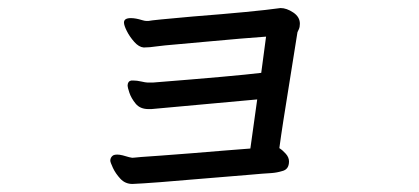

<svg xmlns="http://www.w3.org/2000/svg" viewBox="-20 -442 1040 477"><path d="M309 15Q291 15 279 2Q267 -11 260.5 -25Q254 -39 254 -43Q254 -51 261 -56Q265 -58 271 -58Q277 -58 285 -56Q305 -50 308.5 -50Q312 -50 315 -50.5Q318 -51 331 -52Q344 -53 380.5 -55.5Q417 -58 459 -61.5Q501 -65 538 -68Q575 -71 602 -73L619 -195L356 -171H349Q328 -171 317 -184.5Q306 -198 301.5 -211.5Q297 -225 297 -229Q297 -240 306 -242H307H311Q320 -242 331 -239.5Q342 -237 346 -237H361Q563 -253 629 -261L641 -351Q614 -349 577 -346Q540 -343 498.5 -339Q457 -335 421 -332Q385 -329 371 -327Q351 -324 337 -324Q325 -325 313.5 -338Q302 -351 295 -365Q288 -379 288 -386Q288 -397 305 -397Q317 -397 333 -392Q340 -390 343 -390Q346 -390 349 -390Q357 -392 459 -401Q613 -413 677 -422Q692 -422 708.5 -411Q725 -400 725 -383Q725 -375 722.5 -369.5Q720 -364 719 -362Q690 -181 684 -142.5Q678 -104 674 -74Q682 -69 690 -60Q698 -51 698 -41Q698 -21 681 -17Q668 -13 654 -12Q635 -11 602.5 -8Q570 -5 530 -2Q490 1 451 4.5Q412 8 379 10.5Q346 13 336.5 13.5Q327 14 309 15Z"/></svg>

Font: Moon Stars Kai
Style: Bold
Weight: 700
Designer: GuiWonder
Version: Version 1.101